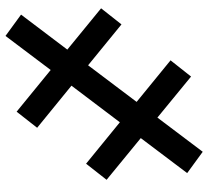

<svg xmlns="http://www.w3.org/2000/svg" viewBox="-50 -718 776 716"><g transform="rotate(-90 338.0 -360.0)"><path d="M452.5 -419.5 316 -238.5 471 -112 410.5 -35.5 257.5 -161 130 8 50.5 -50 181 -223 25.5 -350.5 85.5 -427 240 -301 376.5 -481.5 219.5 -609.5 279.5 -686 435 -559 562 -727.5 641.5 -669.5 511 -497 665 -371 605 -295Z"/></g></svg>

Font: Lato SemiBold
Style: Italic
Weight: 600
Italic angle: -7°
Designer: Lukasz Dziedzic with Adam Twardoch and Botio Nikoltchev
Foundry: tyPoland Lukasz Dziedzic
Version: Version 2.015; 2015-08-06; http://www.latofonts.com/